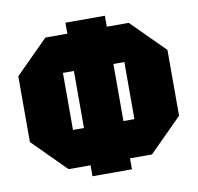

<svg xmlns="http://www.w3.org/2000/svg" viewBox="-78 -781 887 862"><g transform="rotate(-10 365.0 -350.0)"><path d="M25 -200V-500L175 -650H555L705 -500V-200L555 -50H175ZM225 -480V-220H505V-480ZM455 0H275V-700H455Z"/></g></svg>

Font: Tektur Condensed Black
Style: Regular
Weight: 900
Width: 3
Designer: Adam Jagosz
Foundry: Adam Jagosz
Version: Version 1.005;gftools[0.9.30]